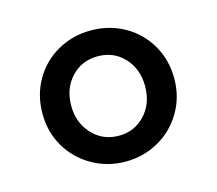

<svg xmlns="http://www.w3.org/2000/svg" viewBox="-67 -837 633 560"><g transform="rotate(-15 249.0 -557.0)"><path d="M50 -557Q50 -613 76.5 -658.5Q103 -704 148.5 -729.5Q194 -755 249 -755Q304 -755 349.5 -729.5Q395 -704 421.5 -658.5Q448 -613 448 -557Q448 -501 421 -455.5Q394 -410 348.5 -384.5Q303 -359 249 -359Q195 -359 149 -385Q103 -411 76.5 -456Q50 -501 50 -557ZM249 -437Q297 -437 328.5 -471Q360 -505 360 -557Q360 -609 328.5 -643Q297 -677 249 -677Q200 -677 168.5 -643Q137 -609 137 -557Q137 -506 169 -471.5Q201 -437 249 -437Z"/></g></svg>

Font: Eudoxus Sans Medium
Style: Regular
Weight: 500
Designer: Stijn de Vries
Foundry: tokotype
Version: Version 2.005